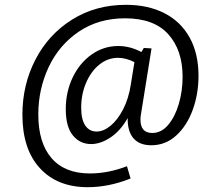

<svg xmlns="http://www.w3.org/2000/svg" viewBox="-20 -668 906 797"><path d="M804 -353Q804 -278 780 -212Q756 -146 711.5 -105.5Q667 -65 608 -65Q559 -65 534 -94Q509 -123 510 -178Q481 -126 439.5 -98Q398 -70 358 -70Q312 -70 282.5 -106Q253 -142 253 -215Q253 -286 281.5 -346Q310 -406 360 -441.5Q410 -477 471 -477Q520 -477 567 -452L577 -469L609 -467L566 -199Q563 -184 563 -172Q563 -116 612 -116Q650 -116 678.5 -150Q707 -184 722.5 -237.5Q738 -291 738 -349Q738 -460 678.5 -526Q619 -592 499 -592Q389 -592 307 -536.5Q225 -481 182 -389.5Q139 -298 139 -193Q139 -75 194 -11.5Q249 52 353 52Q429 52 507 22L522 73Q432 109 344 109Q218 109 145.5 30Q73 -49 73 -192Q73 -316 127 -420.5Q181 -525 279 -586.5Q377 -648 503 -648Q594 -648 662 -613.5Q730 -579 767 -512.5Q804 -446 804 -353ZM523 -317 538 -410Q503 -428 470 -428Q427 -428 392 -399.5Q357 -371 337 -323.5Q317 -276 317 -221Q317 -172 334 -147Q351 -122 381 -122Q410 -122 439.5 -146.5Q469 -171 491.5 -215Q514 -259 523 -317Z"/></svg>

Font: Bitter Pro
Style: Italic
Weight: 400
Italic angle: -9°
Designer: Sol Matas, and Bitter project Authors
Foundry: Sol Matas
Version: Version 1.010